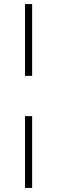

<svg xmlns="http://www.w3.org/2000/svg" viewBox="-20 -763 282 944"><path d="M103 -390V-743H138V-390ZM103 161V-192H138V161Z"/></svg>

Font: Saira Thin SemiCondensed
Style: Regular
Weight: 100
Width: 4
Version: Version 1.101